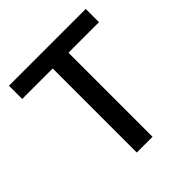

<svg xmlns="http://www.w3.org/2000/svg" viewBox="-187 -836 974 974"><g transform="rotate(-45 300.0 -349.0)"><path d="M575.5 -603H356.5V0H243.5V-603H24.5V-698H575.5Z"/></g></svg>

Font: Lilex Medium
Style: Regular
Weight: 500
Designer: Mike Abbink, Paul van der Laan, Pieter van Rosmalen, Mikhael Khrustik
Foundry: Mikhael Khrustik
Version: Version 1.100